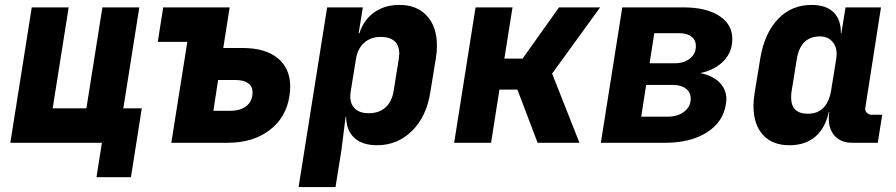

<svg xmlns="http://www.w3.org/2000/svg" viewBox="-20 -580 3640 780"><path d="M512 140H372L394 0H22L109 -550H259L194 -140H331L396 -550H546L481 -140H556Z M676 0 741 -410H621L643 -550H913L887 -385H966Q1058 -385 1108.5 -343.5Q1159 -302 1159 -228Q1159 -211 1156 -191Q1143 -103 1075.5 -51.5Q1008 0 906 0ZM917 -130Q958 -130 982 -150Q1006 -170 1006 -205Q1006 -229 988 -242Q970 -255 936 -255H866L847 -130Z M1755 -394Q1755 -368 1751 -345L1728 -205Q1713 -107 1654 -48.5Q1595 10 1512 10Q1452 10 1419.5 -20Q1387 -50 1386 -105H1384L1367 30L1343 180H1193L1309 -550H1454L1437 -445H1440Q1458 -500 1500.5 -530Q1543 -560 1602 -560Q1674 -560 1714.5 -515.5Q1755 -471 1755 -394ZM1600 -340Q1602 -356 1602 -361Q1602 -395 1583 -412.5Q1564 -430 1527 -430Q1486 -430 1459.5 -406.5Q1433 -383 1426 -340L1405 -210Q1403 -196 1403 -189Q1403 -156 1422.5 -138Q1442 -120 1478 -120Q1520 -120 1546 -143.5Q1572 -167 1579 -210Z M1975 0H1825L1912 -550H2062L2029 -342H2103L2251 -550H2418L2223 -281L2334 0H2164L2082 -216H2009Z M2825 -283Q2875 -273 2903 -245Q2931 -217 2931 -176Q2931 -171 2929 -157Q2918 -84 2851.5 -42Q2785 0 2683 0H2421L2508 -550H2757Q2849 -550 2902 -515.5Q2955 -481 2955 -422Q2955 -369 2920 -332.5Q2885 -296 2825 -283ZM2638 -445 2619 -323H2722Q2759 -323 2783 -342.5Q2807 -362 2807 -393Q2807 -417 2789.5 -431Q2772 -445 2741 -445ZM2713 -235H2605L2585 -106H2693Q2733 -106 2759.5 -126.5Q2786 -147 2786 -179Q2786 -205 2766.5 -220Q2747 -235 2713 -235Z M3564 -114 3546 0H3442Q3398 0 3372.5 -26.5Q3347 -53 3347 -98Q3347 -116 3349 -125H3347Q3333 -60 3292.5 -25Q3252 10 3187 10Q3117 10 3079 -32.5Q3041 -75 3041 -150Q3041 -172 3046 -205L3069 -345Q3086 -445 3140.5 -502.5Q3195 -560 3277 -560Q3336 -560 3366.5 -530Q3397 -500 3396 -445H3398L3415 -550H3559L3495 -140Q3494 -130 3501.5 -122Q3509 -114 3520 -114ZM3377 -340Q3379 -354 3379 -360Q3379 -392 3360.5 -412Q3342 -432 3311 -432Q3232 -432 3217 -340L3196 -210Q3194 -201 3194 -184Q3194 -118 3262 -118Q3301 -118 3324.5 -141.5Q3348 -165 3356 -210Z"/></svg>

Font: JetBrains Mono Extra Bold
Style: Italic
Weight: 800
Italic angle: -9°
Monospace: yes
Designer: Philipp Nurullin, Konstantin Bulenkov
Foundry: JetBrains
Version: 2.002